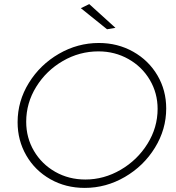

<svg xmlns="http://www.w3.org/2000/svg" viewBox="-20 -914 861 938"><path d="M792 -384Q792 -282 737 -192.5Q682 -103 590 -49.5Q498 4 394 4Q301 4 226 -38.5Q151 -81 108.5 -154.5Q66 -228 66 -317Q66 -420 121 -509Q176 -598 267.5 -651Q359 -704 463 -704Q555 -704 630.5 -661.5Q706 -619 749 -546Q792 -473 792 -384ZM108 -319Q108 -241 146 -176.5Q184 -112 250 -74.5Q316 -37 397 -37Q488 -37 569.5 -84.5Q651 -132 700.5 -211.5Q750 -291 750 -382Q750 -459 712 -523.5Q674 -588 607.5 -625.5Q541 -663 461 -663Q368 -663 287 -616Q206 -569 157 -490Q108 -411 108 -319ZM416 -894 544 -778 503 -771 375 -874Z"/></svg>

Font: Gontserrat ExtraLight
Style: Italic
Weight: 275
Italic angle: -11.3°
Designer: Julieta Ulanovsky
Foundry: Julieta Ulanovsky
Version: Version 6.001